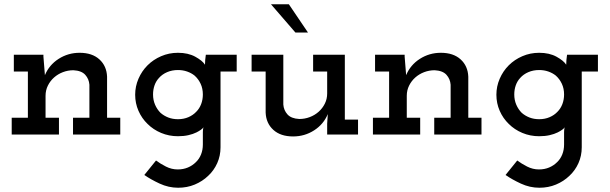

<svg xmlns="http://www.w3.org/2000/svg" viewBox="-20 -632 2864 902"><path d="M257 0V-79H194V-182Q194 -208 205 -230Q216 -252 234 -268Q252 -284 275.5 -293Q299 -302 325 -302Q363 -300 380.5 -280.5Q398 -261 400 -234V-79H323V0H545V-79H483V-272Q481 -322 447 -353Q413 -384 354 -384Q300 -384 255.5 -355.5Q211 -327 191 -279Q189 -303 187.5 -322.5Q186 -342 184 -366V-375H45V-296H111V-79H35V0Z M658 190Q688 211 730 230.5Q772 250 817 250Q859 250 895 235Q931 220 958 194Q985 169 1000.5 134.5Q1016 100 1016 60V-296H1092V-375H947Q945 -361 944 -350Q943 -339 943 -328Q931 -347 897.5 -365.5Q864 -384 816 -384Q774 -384 737 -368Q700 -352 673 -325Q646 -298 630.5 -262Q615 -226 615 -187Q615 -147 630.5 -111.5Q646 -76 673 -50Q700 -23 737 -7.5Q774 8 816 8Q843 8 865 3Q887 -2 903 -10Q915 -16 924 -22.5Q933 -29 936 -34Q934 -28 933.5 -21Q933 -14 933 -12V47Q933 72 924.5 93.5Q916 115 900 130Q884 146 862.5 155Q841 164 815 164Q786 164 759.5 150.5Q733 137 713 122ZM816 -303Q839 -303 859 -296Q879 -289 894 -277Q912 -261 922.5 -238.5Q933 -216 933 -188Q933 -164 925 -143Q917 -122 902 -107Q887 -91 865 -81.5Q843 -72 816 -72Q791 -72 770.5 -80Q750 -88 734 -102Q718 -118 708.5 -140Q699 -162 699 -188Q699 -211 706 -231Q713 -251 727 -266Q742 -283 765 -293Q788 -303 816 -303Z M1520 -96 1517 -51V0H1662V-70H1600V-375H1451V-296H1517V-193Q1517 -167 1506 -145Q1495 -123 1477 -107Q1459 -91 1435.5 -82Q1412 -73 1386 -73Q1348 -75 1330.5 -94.5Q1313 -114 1311 -141V-375H1162V-296H1228V-103Q1230 -53 1264 -22Q1298 9 1357 9Q1411 9 1455.5 -19.5Q1500 -48 1520 -96ZM1427 -479Q1404 -512 1382 -545.5Q1360 -579 1337 -612H1253Q1282 -579 1310.5 -545.5Q1339 -512 1368 -479Z M1954 0V-79H1891V-182Q1891 -208 1902 -230Q1913 -252 1931 -268Q1949 -284 1972.5 -293Q1996 -302 2022 -302Q2060 -300 2077.5 -280.5Q2095 -261 2097 -234V-79H2020V0H2242V-79H2180V-272Q2178 -322 2144 -353Q2110 -384 2051 -384Q1997 -384 1952.5 -355.5Q1908 -327 1888 -279Q1886 -303 1884.5 -322.5Q1883 -342 1881 -366V-375H1742V-296H1808V-79H1732V0Z M2355 190Q2385 211 2427 230.5Q2469 250 2514 250Q2556 250 2592 235Q2628 220 2655 194Q2682 169 2697.5 134.5Q2713 100 2713 60V-296H2789V-375H2644Q2642 -361 2641 -350Q2640 -339 2640 -328Q2628 -347 2594.5 -365.5Q2561 -384 2513 -384Q2471 -384 2434 -368Q2397 -352 2370 -325Q2343 -298 2327.5 -262Q2312 -226 2312 -187Q2312 -147 2327.5 -111.5Q2343 -76 2370 -50Q2397 -23 2434 -7.5Q2471 8 2513 8Q2540 8 2562 3Q2584 -2 2600 -10Q2612 -16 2621 -22.5Q2630 -29 2633 -34Q2631 -28 2630.5 -21Q2630 -14 2630 -12V47Q2630 72 2621.5 93.5Q2613 115 2597 130Q2581 146 2559.5 155Q2538 164 2512 164Q2483 164 2456.5 150.5Q2430 137 2410 122ZM2513 -303Q2536 -303 2556 -296Q2576 -289 2591 -277Q2609 -261 2619.5 -238.5Q2630 -216 2630 -188Q2630 -164 2622 -143Q2614 -122 2599 -107Q2584 -91 2562 -81.5Q2540 -72 2513 -72Q2488 -72 2467.5 -80Q2447 -88 2431 -102Q2415 -118 2405.5 -140Q2396 -162 2396 -188Q2396 -211 2403 -231Q2410 -251 2424 -266Q2439 -283 2462 -293Q2485 -303 2513 -303Z"/></svg>

Font: Josefin Slab Thin
Style: Bold
Weight: 700
Version: Version 2.000